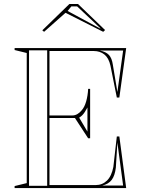

<svg xmlns="http://www.w3.org/2000/svg" viewBox="-20 -951 722 971"><path d="M53.9 0V-10L115.2 -25V-683L53.9 -698V-708H618.1L583.6 -457.9H570.8L538.6 -618.9Q530 -657.6 508 -675.3Q486 -693 454.1 -693H230.2V-367.1H345.7Q360 -367.1 372 -374.5Q384.1 -381.8 393.3 -393.3Q407.4 -409.1 415.7 -437.9Q424 -466.8 425.8 -501.5H435.8V-251.7H425.8L358.9 -354.3H230.2V-15H463.7Q497.7 -15 521.1 -37.8Q544.4 -60.6 553.3 -106.9L570.8 -260.8H583.6L618.1 0ZM126.8 -11.5H218.6V-696.5H126.8ZM380.4 -356.1 422.2 -285.4V-407.5Q415.7 -394.9 409.1 -384.9Q402.6 -374.9 396 -368.2Q389.4 -361.5 380.4 -356.1ZM496.8 -12.6H602.7L573.6 -230.4L565.9 -103.5Q561.1 -63 545.1 -41.5Q529.1 -20 496.8 -12.6ZM573.7 -485.8 602.7 -695.4H484.5Q516 -689.3 531 -673Q546.1 -656.7 550.8 -623.1ZM202.9 -790.1 194 -797.7 330.8 -930.7H374.6L511.4 -799L502 -790.1L311.4 -886.3ZM488.2 -807.6 370.1 -918.6H340.9L321.9 -895.5L485.7 -807Z"/></svg>

Font: Kalnia Glaze Thin
Style: Regular
Weight: 100
Version: Version 1.110